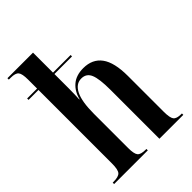

<svg xmlns="http://www.w3.org/2000/svg" viewBox="-219 -865 971 971"><g transform="rotate(-45 266.5 -380.0)"><path d="M16 0V-10H21Q58 -10 70 -23.5Q82 -37 82 -81V-607H11V-617H82V-681Q82 -723 71 -736.5Q60 -750 27 -750H13V-760H196V-617H322V-607H196V-504Q196 -485 195.5 -465.5Q195 -446 194 -427H196Q207 -472 238 -498.5Q269 -525 320 -525Q385 -525 418.5 -479.5Q452 -434 452 -337V-81Q452 -38 462.5 -24Q473 -10 506 -10H511V0H340V-350Q340 -429 326 -462Q312 -495 276 -495Q237 -495 216 -452.5Q195 -410 195 -323V-79Q195 -37 206 -23.5Q217 -10 252 -10H257V0Z"/></g></svg>

Font: Noto Serif Display ExtraCondensed SemiBold
Style: Regular
Weight: 600
Width: 2
Designer: Monotype Design Team
Foundry: Monotype Imaging Inc.
Version: Version 2.009